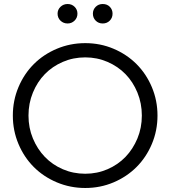

<svg xmlns="http://www.w3.org/2000/svg" viewBox="-20 -926 849 957"><path d="M765 -350Q765 -275 737 -208.5Q709 -142 660.5 -93.5Q612 -45 546 -17Q480 11 405 11Q330 11 263.5 -17Q197 -45 148.5 -93.5Q100 -142 72 -208.5Q44 -275 44 -350Q44 -425 72 -491.5Q100 -558 148.5 -606.5Q197 -655 263.5 -683Q330 -711 405 -711Q480 -711 546 -683Q612 -655 660.5 -606.5Q709 -558 737 -491.5Q765 -425 765 -350ZM687 -350Q687 -411 665 -464.5Q643 -518 605.5 -556.5Q568 -595 516 -617.5Q464 -640 405 -640Q345 -640 293 -617.5Q241 -595 203.5 -556.5Q166 -518 144 -464.5Q122 -411 122 -350Q122 -289 144 -236Q166 -183 203.5 -144Q241 -105 293 -82.5Q345 -60 405 -60Q464 -60 516 -82.5Q568 -105 605.5 -144Q643 -183 665 -236Q687 -289 687 -350ZM317 -809Q296 -809 281.5 -823Q267 -837 267 -858Q267 -878 281.5 -892Q296 -906 317 -906Q338 -906 352 -892Q366 -878 366 -858Q366 -837 351.5 -823Q337 -809 317 -809ZM492 -809Q471 -809 457 -823Q443 -837 443 -858Q443 -878 457 -892Q471 -906 492 -906Q514 -906 527.5 -892Q541 -878 541 -858Q541 -837 527 -823Q513 -809 492 -809Z"/></svg>

Font: Red Hat Display
Style: Regular
Weight: 400
Designer: Pentagram / MCKL
Foundry: Pentagram / MCKL
Version: Version 1.003; Red Hat Display